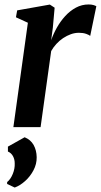

<svg xmlns="http://www.w3.org/2000/svg" viewBox="-20 -570 452 861"><path d="M40 0 105 -468 51.5 -492.5 57 -523.5 203.5 -549.5 225 -535.5 217 -446.5 209.5 -389.5Q219 -417.5 235 -446Q251 -474.5 272.5 -498Q294 -521.5 320.5 -535.8Q347 -550 377 -550Q389.5 -550 398.5 -547.5Q407.5 -545 412 -542L384.5 -409Q380.5 -413 366.8 -418Q353 -423 334 -423Q315.5 -423 297.5 -416.5Q279.5 -410 263 -399Q246.5 -388 232.8 -373Q219 -358 209.5 -341L162 0ZM46 271 12 255V246.5Q27.5 234 37.2 210.2Q47 186.5 46 162.5Q46 144.5 38.2 130.2Q30.5 116 15.5 109.5V87.5L90.5 45.5Q117.5 56.5 130.8 80.2Q144 104 144.5 135Q145 165.5 130.2 193.5Q115.5 221.5 92.5 242Q69.5 262.5 46 271Z"/></svg>

Font: Merriweather 60pt SemiBold
Style: Italic
Weight: 600
Italic angle: -7.8°
Version: Version 2.101